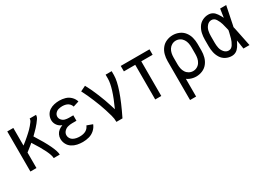

<svg xmlns="http://www.w3.org/2000/svg" viewBox="-12 -1266 3024 2198"><g transform="rotate(-30 1500.0 -166.5)"><path d="M60 0V-530H140V-297L154 -308Q171 -321 188 -335Q205 -349 221.5 -363.5Q238 -378 254 -392.5Q270 -407 285.5 -422.5Q301 -438 314.5 -454.5Q328 -471 342 -489.5Q356 -508 356 -530H440Q440 -504 425 -482Q410 -460 394 -440Q378 -420 361 -401.5Q344 -383 326 -365.5Q308 -348 291 -331Q448 -84 448 0H368Q368 -72 233 -280Q222 -271 212 -262Q192 -246 172 -230Q156 -217 140 -205V0Z M751 8Q714 8 678 0.5Q642 -7 610.5 -27Q579 -47 561.5 -80.5Q544 -114 544 -151Q544 -179 556 -205Q568 -231 590.5 -248.5Q613 -266 640 -276L642 -277Q633 -280 624 -285Q595 -300 577.5 -328.5Q560 -357 560 -390Q560 -424 576 -455Q592 -486 620.5 -504.5Q649 -523 682.5 -530.5Q716 -538 750 -538Q790 -538 828.5 -527Q867 -516 896.5 -487Q926 -458 937 -420L861 -396Q855 -419 837.5 -436Q820 -453 796.5 -459.5Q773 -466 750 -466Q725 -466 700 -459.5Q675 -453 657.5 -433.5Q640 -414 640 -389Q640 -364 658 -344Q676 -324 700.5 -318Q725 -312 750 -312H807V-240H750Q721 -240 693 -232.5Q665 -225 644.5 -203Q624 -181 624 -152Q624 -130 636 -111Q648 -92 667.5 -82Q687 -72 708 -68Q729 -64 751 -64Q850 -64 879 -137L953 -110Q938 -71 906 -42.5Q874 -14 833.5 -3Q793 8 751 8Z M1197 0Q1197 -45 1184.5 -88.5Q1172 -132 1159 -174.5Q1146 -217 1130 -258.5Q1114 -300 1097 -341.5Q1080 -383 1061.5 -423.5Q1043 -464 1022 -504L1092 -538Q1115 -496 1135 -453Q1155 -410 1173 -365.5Q1191 -321 1207.5 -276.5Q1224 -232 1238 -186Q1246 -160 1254 -134Q1360 -365 1360 -477V-530H1440V-477Q1440 -332 1277 0Z M1560 -458V-530H1940V-458ZM1710 0V-530H1790V0Z M2052 205V-310Q2052 -353 2063 -394.5Q2074 -436 2100.5 -470Q2127 -504 2167 -521Q2207 -538 2250 -538Q2293 -538 2333 -521Q2373 -504 2399.5 -470Q2426 -436 2437 -394.5Q2448 -353 2448 -310V-220Q2448 -177 2437 -135.5Q2426 -94 2399.5 -60Q2373 -26 2333 -9Q2293 8 2250 8Q2207 8 2167 -9Q2148 -17 2132 -29V205ZM2250 -64Q2278 -64 2302.5 -77.5Q2327 -91 2342 -114.5Q2357 -138 2362.5 -165Q2368 -192 2368 -220V-310Q2368 -338 2362.5 -365Q2357 -392 2342 -415.5Q2327 -439 2302.5 -452.5Q2278 -466 2250 -466Q2222 -466 2197.5 -452.5Q2173 -439 2158 -415.5Q2143 -392 2137.5 -365Q2132 -338 2132 -310V-220Q2132 -192 2137.5 -165Q2143 -138 2158 -114.5Q2173 -91 2197.5 -77.5Q2222 -64 2250 -64ZM2052 -215V-219Z M2720 8Q2679 8 2642 -11Q2605 -30 2583 -65Q2561 -100 2552.5 -139.5Q2544 -179 2544 -220V-310Q2544 -351 2552.5 -390.5Q2561 -430 2583 -465Q2605 -500 2642 -519Q2679 -538 2720 -538Q2782 -538 2820 -481Q2842 -449 2857 -417Q2860 -437 2863 -457L2865 -472L2867 -482L2868 -491Q2871 -511 2874 -530H2954L2952 -520L2950 -511L2946 -491L2939 -457L2937 -447L2936 -442L2934 -432L2932 -423L2930 -413L2929 -408L2927 -398L2925 -389Q2915 -337 2904 -286L2900 -269Q2903 -257 2906 -244L2910 -225L2912 -215L2917 -191L2920 -176Q2926 -149 2931 -122L2933 -112L2937 -93L2939 -83Q2943 -61 2948 -39L2950 -29L2956 0H2876Q2873 -17 2871 -34L2869 -44L2868 -53L2865 -73L2862 -92L2860 -102L2858 -118Q2842 -83 2820 -49Q2782 8 2720 8ZM2720 -64Q2756 -64 2777.5 -99Q2799 -134 2809 -169Q2819 -204 2827 -240Q2830 -254 2833 -269L2828 -291Q2820 -327 2810 -361.5Q2800 -396 2778.5 -431Q2757 -466 2720 -466Q2686 -466 2662 -438.5Q2638 -411 2631 -377.5Q2624 -344 2624 -310V-220Q2624 -186 2631 -152.5Q2638 -119 2662 -91.5Q2686 -64 2720 -64Z"/></g></svg>

Font: Iosevka SS01
Style: Regular
Weight: 400
Monospace: yes
Designer: Belleve Invis
Foundry: Belleve Invis
Version: 2.3.3; ttfautohint (v1.8.3)